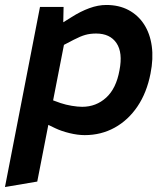

<svg xmlns="http://www.w3.org/2000/svg" viewBox="-42 -536 673 773"><path d="M299 8Q271 8 238 0Q205 -8 180 -20L118 -50L155 -138L202 -121Q223 -114 247 -110Q271 -106 289 -106Q345 -106 385.5 -143Q426 -180 439 -253Q453 -324 427 -362.5Q401 -401 345 -401Q321 -401 301.5 -395.5Q282 -390 255 -376L209 -352L201 -439L246 -467Q282 -490 317.5 -503Q353 -516 386 -516Q437 -516 475.5 -495.5Q514 -475 538 -438Q562 -401 569 -350.5Q576 -300 564 -240Q549 -163 511.5 -107.5Q474 -52 419.5 -22Q365 8 299 8ZM-22 217 119 -508H214L212 -415L223 -394L108 195Z"/></svg>

Font: REM Medium
Style: Italic
Weight: 500
Italic angle: -11°
Designer: Octavio Pardo
Foundry: Ashler Design
Version: Version 1.005;gftools[0.9.28]